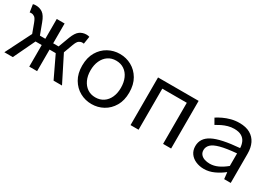

<svg xmlns="http://www.w3.org/2000/svg" viewBox="6 -1091 2388 1696"><g transform="rotate(30 1200.0 -243.0)"><path d="M6 0 149 -284H260V-486H340V-284H451L594 0H508L403 -220H340V0H260V-220H197L92 0ZM146 -241 104 -355Q89 -396 73.5 -407Q58 -418 41 -418Q36 -418 32.5 -418Q29 -418 24 -416L12 -493Q17 -496 25 -497Q33 -498 42 -498Q81 -498 111 -477Q141 -456 163 -396L217 -251ZM454 -241 383 -251 437 -396Q460 -456 489.5 -477Q519 -498 558 -498Q567 -498 575 -496.5Q583 -495 588 -493L576 -416Q572 -418 568 -418Q564 -418 559 -418Q543 -418 527 -407Q511 -396 496 -355Z M900 12Q836 12 781.5 -18Q727 -48 693.5 -105Q660 -162 660 -242Q660 -324 693.5 -381Q727 -438 781.5 -468Q836 -498 900 -498Q964 -498 1018.5 -468Q1073 -438 1106.5 -381Q1140 -324 1140 -242Q1140 -162 1106.5 -105Q1073 -48 1018.5 -18Q964 12 900 12ZM900 -56Q947 -56 982 -79.5Q1017 -103 1036 -145Q1055 -187 1055 -242Q1055 -298 1036 -340.5Q1017 -383 982 -406.5Q947 -430 900 -430Q853 -430 818.5 -406.5Q784 -383 764.5 -340.5Q745 -298 745 -242Q745 -187 764.5 -145Q784 -103 818.5 -79.5Q853 -56 900 -56Z M1293 0V-486H1707V0H1625V-419H1375V0Z M2046 12Q2001 12 1963 -4.5Q1925 -21 1903 -52Q1881 -83 1881 -126Q1881 -208 1963 -250.5Q2045 -293 2233 -308Q2232 -341 2219.5 -369Q2207 -397 2179 -413.5Q2151 -430 2104 -430Q2073 -430 2042.5 -421.5Q2012 -413 1984.5 -399.5Q1957 -386 1934 -372L1902 -428Q1926 -444 1960.5 -460.5Q1995 -477 2035 -487.5Q2075 -498 2118 -498Q2185 -498 2228.5 -473Q2272 -448 2293.5 -403.5Q2315 -359 2315 -298V0H2248L2241 -66H2238Q2198 -34 2148 -11Q2098 12 2046 12ZM2068 -54Q2110 -54 2151 -73Q2192 -92 2233 -126V-254Q2129 -245 2069.5 -229Q2010 -213 1985.5 -188.5Q1961 -164 1961 -132Q1961 -105 1976 -87.5Q1991 -70 2015.5 -62Q2040 -54 2068 -54Z"/></g></svg>

Font: Source Code Pro
Style: Regular
Weight: 400
Monospace: yes
Designer: Paul D. Hunt, Teo Tuominen
Foundry: Adobe Systems Incorporated
Version: Version 1.018;hotconv 1.0.116;makeotfexe 2.5.65601